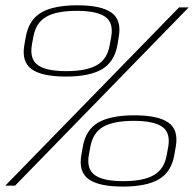

<svg xmlns="http://www.w3.org/2000/svg" viewBox="-34 -702 734 726"><path d="M430.5 3.5Q340.5 3.5 301.5 -24.2Q262.5 -52 273.5 -115.5L279 -146.5Q290 -211 337.2 -238.5Q384.5 -266 474 -266Q563.5 -266 602.8 -238.5Q642 -211 630.5 -146.5L625 -115.5Q614 -52 567 -24.2Q520 3.5 430.5 3.5ZM215 -412.5Q125 -412.5 86 -440.2Q47 -468 58 -531.5L63.5 -562.5Q75 -627 122 -654.5Q169 -682 258.5 -682Q348 -682 387.2 -654.5Q426.5 -627 415 -562.5L410 -531.5Q398.5 -468 351.5 -440.2Q304.5 -412.5 215 -412.5ZM216.5 -433Q293 -433 332.5 -455.8Q372 -478.5 381 -532.5L386.5 -562Q396 -616 364 -638.5Q332 -661 256.5 -661Q180 -661 140.8 -638.5Q101.5 -616 92 -562L86.5 -532.5Q77.5 -478.5 109.2 -455.8Q141 -433 216.5 -433ZM432 -17Q508.5 -17 548 -40Q587.5 -63 596.5 -116.5L602 -146Q611.5 -200 579.5 -222.5Q547.5 -245 472 -245Q395.5 -245 356.2 -222.5Q317 -200 307.5 -146L302 -116.5Q292.5 -63 324.5 -40Q356.5 -17 432 -17ZM-14 0 643 -674H679.5L23 0Z"/></svg>

Font: Anybody ExtraExpanded ExtraLight
Style: Italic
Weight: 200
Width: 8
Italic angle: -10°
Designer: Tyler Finck
Foundry: Etcetera Type Company
Version: Version 1.010; ttfautohint (v1.8.3) -l 8 -r 50 -G 200 -x 14 